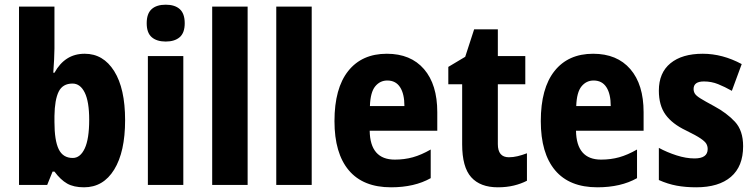

<svg xmlns="http://www.w3.org/2000/svg" viewBox="-20 -788 3214 818"><path d="M212 -581Q212 -561 210.5 -534Q209 -507 207 -478H212Q234 -518 266 -538.5Q298 -559 341 -559Q420 -559 466.5 -485Q513 -411 513 -276Q513 -141 466.5 -65.5Q420 10 338 10Q294 10 266 -6Q238 -22 212 -57H204L181 0H61V-760H212ZM289 -432Q247 -432 230 -397.5Q213 -363 212 -294V-268Q212 -190 230 -152.5Q248 -115 290 -115Q322 -115 341 -155.5Q360 -196 360 -278Q360 -355 341 -393.5Q322 -432 289 -432Z M686 -768Q725 -768 746 -749Q767 -730 767 -689Q767 -648 745.5 -629.5Q724 -611 686 -611Q648 -611 626.5 -629.5Q605 -648 605 -689Q605 -730 626 -749Q647 -768 686 -768ZM761 -549V0H610V-549Z M1035 0H884V-760H1035Z M1308 0H1157V-760H1308Z M1628 -559Q1730 -559 1786.5 -493.5Q1843 -428 1843 -310V-231H1555Q1557 -108 1662 -108Q1703 -108 1739 -118Q1775 -128 1815 -151V-29Q1746 10 1646 10Q1527 10 1466 -62.5Q1405 -135 1405 -272Q1405 -412 1463.5 -485.5Q1522 -559 1628 -559ZM1630 -445Q1599 -445 1578.5 -420Q1558 -395 1556 -336H1703Q1703 -388 1684.5 -416.5Q1666 -445 1630 -445Z M2148 -118Q2166 -118 2185 -122.5Q2204 -127 2225 -135V-18Q2200 -5 2169 2.5Q2138 10 2101 10Q2026 10 1987.5 -33Q1949 -76 1949 -173V-429H1890V-503L1962 -546L2000 -663H2101V-549H2218V-429H2101V-174Q2101 -118 2148 -118Z M2507 -559Q2609 -559 2665.5 -493.5Q2722 -428 2722 -310V-231H2434Q2436 -108 2541 -108Q2582 -108 2618 -118Q2654 -128 2694 -151V-29Q2625 10 2525 10Q2406 10 2345 -62.5Q2284 -135 2284 -272Q2284 -412 2342.5 -485.5Q2401 -559 2507 -559ZM2509 -445Q2478 -445 2457.5 -420Q2437 -395 2435 -336H2582Q2582 -388 2563.5 -416.5Q2545 -445 2509 -445Z M3146 -165Q3146 -79 3094 -34.5Q3042 10 2946 10Q2901 10 2863 3Q2825 -4 2787 -21V-158Q2822 -139 2862.5 -126Q2903 -113 2939 -113Q2995 -113 2995 -153Q2995 -165 2989.5 -175Q2984 -185 2965 -198Q2946 -211 2903 -232Q2844 -260 2815.5 -299.5Q2787 -339 2787 -402Q2787 -478 2836.5 -518.5Q2886 -559 2974 -559Q3058 -559 3140 -515L3098 -401Q3068 -418 3039.5 -429.5Q3011 -441 2979 -441Q2935 -441 2935 -409Q2935 -398 2940.5 -389Q2946 -380 2964.5 -368.5Q2983 -357 3022 -336Q3076 -307 3111 -269.5Q3146 -232 3146 -165Z"/></svg>

Font: Noto Sans Telugu Condensed ExtraBold
Style: Regular
Weight: 800
Width: 3
Designer: Jelle Bosma - Monotype Design Team
Foundry: Monotype Imaging Inc.
Version: Version 2.005; ttfautohint (v1.8.4.7-5d5b)